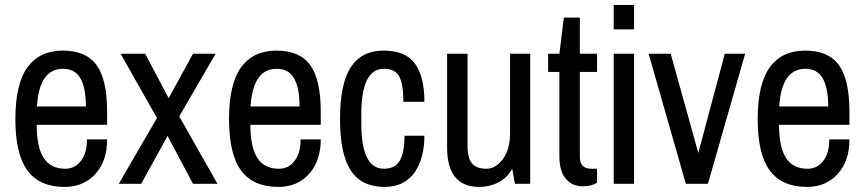

<svg xmlns="http://www.w3.org/2000/svg" viewBox="-20 -738 3473 771"><path d="M410.1 -289.3V-236.8H127.3Q127.7 -146 155.7 -103.2Q183.8 -60.4 242 -60.4Q281.1 -60.4 305.2 -92.3Q329.3 -124.2 329.3 -178.1H410.1Q410.1 -91.2 362.9 -39.3Q315.8 12.6 239.4 12.6Q139.4 12.6 90.6 -52.8Q41.7 -118.2 41.7 -259.6Q41.7 -401 90.4 -467.9Q139 -534.8 232.4 -534.8Q325.8 -534.8 367.9 -476.5Q410.1 -418.3 410.1 -289.3ZM128.1 -310.6H324.9Q324.9 -384.9 303 -423.3Q281.1 -461.8 233.3 -461.8Q185.5 -461.8 159.4 -424.4Q133.4 -387.1 128.1 -310.6Z M755 0 652.9 -192 546.9 0H457L610.3 -264.1L464.4 -522.2H563L657.3 -343.6L755 -522.2H845.8L699.8 -270.6L853.2 0Z M1268 -289.3V-236.8H985.2Q985.7 -146 1013.7 -103.2Q1041.7 -60.4 1099.9 -60.4Q1139 -60.4 1163.1 -92.3Q1187.2 -124.2 1187.2 -178.1H1268Q1268 -91.2 1220.9 -39.3Q1173.8 12.6 1097.3 12.6Q997.4 12.6 948.5 -52.8Q899.7 -118.2 899.7 -259.6Q899.7 -401 948.3 -467.9Q997 -534.8 1090.4 -534.8Q1183.8 -534.8 1225.9 -476.5Q1268 -418.3 1268 -289.3ZM986.1 -310.6H1182.9Q1182.9 -384.9 1160.9 -423.3Q1139 -461.8 1091.2 -461.8Q1043.4 -461.8 1017.4 -424.4Q991.3 -387.1 986.1 -310.6Z M1684.2 -329.3H1599.9Q1599.9 -399.2 1583.4 -430.5Q1566.9 -461.8 1521.5 -461.8Q1476.1 -461.8 1453.5 -416.2Q1430.9 -370.5 1430.9 -279.3V-242.8Q1430.9 -151.6 1453.5 -106Q1476.1 -60.4 1521.5 -60.4Q1566.9 -60.4 1585.6 -93.2Q1604.3 -126 1604.3 -192.9H1684.2Q1684.2 -150.3 1675.1 -114.2Q1665.9 -78.2 1647.5 -49.3Q1629 -20.4 1597.5 -3.9Q1566 12.6 1524.3 12.6Q1431.8 12.6 1388.6 -53.4Q1345.4 -119.5 1345.4 -260.6Q1345.4 -401.8 1388.8 -468.3Q1432.2 -534.8 1520 -534.8Q1607.7 -534.8 1646 -483.1Q1684.2 -431.4 1684.2 -329.3Z M1904.4 12.6Q1775.4 12.6 1775.4 -146V-522.2H1857.5V-152Q1857.5 -101.2 1876.2 -80.8Q1894.9 -60.4 1932.9 -60.4Q1970.9 -60.4 1999.6 -99.5Q2028.2 -138.6 2028.2 -203.7V-522.2H2109V0H2047.8L2036.9 -60.4Q2016.5 -23.5 1981.1 -5.4Q1945.7 12.6 1904.4 12.6Z M2377.5 -449.2H2308.4V-107.7Q2308.4 -60.4 2354.5 -60.4H2377.5V-4.3Q2355.3 10 2320.6 10Q2285.8 10 2264.1 -8.3Q2242.4 -26.5 2234.4 -52.1Q2226.3 -77.8 2226.3 -110.3V-449.2H2181.1V-522.2H2226.3L2244.1 -667.2H2308.4V-522.2H2377.5Z M2444.4 -718.1H2526.1V-619.9H2444.4ZM2444.4 -522.2H2526.1V0H2444.4Z M2734.1 0 2584.7 -522.2H2673.3L2784.1 -123.8L2890.5 -522.2H2972.2L2822.8 0Z M3391 -289.3V-236.8H3108.2Q3108.6 -146 3136.6 -103.2Q3164.6 -60.4 3222.8 -60.4Q3261.9 -60.4 3286.1 -92.3Q3310.2 -124.2 3310.2 -178.1H3391Q3391 -91.2 3343.8 -39.3Q3296.7 12.6 3220.2 12.6Q3120.3 12.6 3071.5 -52.8Q3022.6 -118.2 3022.6 -259.6Q3022.6 -401 3071.2 -467.9Q3119.9 -534.8 3213.3 -534.8Q3306.7 -534.8 3348.8 -476.5Q3391 -418.3 3391 -289.3ZM3109 -310.6H3305.8Q3305.8 -384.9 3283.9 -423.3Q3261.9 -461.8 3214.2 -461.8Q3166.4 -461.8 3140.3 -424.4Q3114.2 -387.1 3109 -310.6Z"/></svg>

Font: Puralecka Narrow
Style: Regular
Weight: 400
Designer: Hector Gatti, Marcela Romero, Pablo Cosgaya and Nicolas Silva
Version: Version 1.004;PS 001.004;hotconv 1.0.70;makeotf.lib2.5.58329